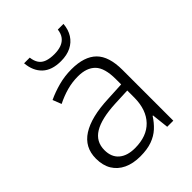

<svg xmlns="http://www.w3.org/2000/svg" viewBox="-211 -839 958 958"><g transform="rotate(-45 268.0 -359.5)"><path d="M276 -541Q366 -541 410 -497.5Q454 -454 454 -358V0H411L401 -90H398Q379 -60 354.5 -37.5Q330 -15 295.5 -2.5Q261 10 212 10Q161 10 124 -7.5Q87 -25 67 -58Q47 -91 47 -139Q47 -219 112 -260.5Q177 -302 301 -307L398 -312V-349Q398 -428 366.5 -460.5Q335 -493 274 -493Q233 -493 195 -482.5Q157 -472 119 -453L101 -499Q139 -517 183.5 -529Q228 -541 276 -541ZM308 -265Q207 -260 157 -229.5Q107 -199 107 -139Q107 -90 137.5 -64Q168 -38 222 -38Q306 -38 351.5 -85.5Q397 -133 398 -217V-269ZM408 -729Q405 -691 387.5 -663.5Q370 -636 340 -621Q310 -606 268 -606Q204 -606 169.5 -638.5Q135 -671 130 -729H170Q173 -703 184.5 -686Q196 -669 217.5 -661.5Q239 -654 269 -654Q298 -654 319 -662Q340 -670 352.5 -686.5Q365 -703 368 -729Z"/></g></svg>

Font: Noto Sans Devanagari Light
Style: Regular
Weight: 300
Version: Version 2.003